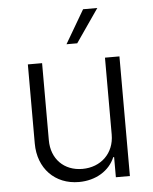

<svg xmlns="http://www.w3.org/2000/svg" viewBox="-55 -820 697 873"><g transform="rotate(-5 294.0 -383.5)"><path d="M437 -195C437 -109 375 -51 291 -51C207 -51 150 -109 150 -194V-546H85V-185C85 -71 161 7 270 7C348 7 410 -32 435 -92H439V0H503V-546H437ZM268 -622H317L422 -774H357Z"/></g></svg>

Font: Wafeq Light
Style: Regular
Weight: 300
Designer: Rasmus Andersson & Azza Alameddine
Foundry: Google & TypeTogether
Version: Version 3.000;January 28, 2025;FontCreator 15.0.0.3014 64-bi